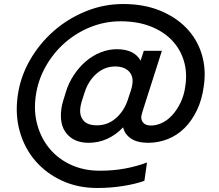

<svg xmlns="http://www.w3.org/2000/svg" viewBox="-20 -728 1090 956"><path d="M464 208Q368 208 289.5 172Q211 136 157 74Q103 12 79 -71.5Q55 -155 68 -250Q81 -345 129 -428.5Q177 -512 248 -574Q319 -636 408 -672Q497 -708 593 -708Q696 -708 776 -675.5Q856 -643 909 -587.5Q962 -532 984.5 -458Q1007 -384 995 -301Q986 -232 960.5 -179Q935 -126 898.5 -90Q862 -54 815.5 -35.5Q769 -17 718 -17Q664 -17 632.5 -38Q601 -59 593 -94Q558 -57 514.5 -37Q471 -17 421 -17Q350 -17 312 -62.5Q274 -108 286 -189Q288 -205 294.5 -226Q301 -247 308 -270Q322 -316 348.5 -355.5Q375 -395 408 -423Q441 -451 480.5 -467Q520 -483 562 -483Q604 -483 634 -469Q664 -455 680 -426L696 -475H786L690 -174Q689 -168 687 -163Q685 -158 684 -152Q681 -130 693.5 -116.5Q706 -103 732 -103Q759 -103 786.5 -116Q814 -129 837.5 -154.5Q861 -180 879 -217Q897 -254 903 -301Q913 -368 895 -426.5Q877 -485 835 -528.5Q793 -572 728.5 -597Q664 -622 580 -622Q503 -622 431.5 -593.5Q360 -565 303 -515Q246 -465 207.5 -397Q169 -329 158 -250Q147 -172 166.5 -104Q186 -36 229 14.5Q272 65 335.5 93.5Q399 122 476 122Q545 122 603.5 111Q662 100 712 81L699 172Q660 187 596.5 197.5Q533 208 464 208ZM463 -104Q516 -104 556.5 -139Q597 -174 616 -230Q625 -256 631.5 -277Q638 -298 639 -309Q645 -349 621.5 -373Q598 -397 553 -397Q502 -397 461.5 -362Q421 -327 402 -270Q392 -241 386.5 -221.5Q381 -202 380 -191Q375 -153 395 -128.5Q415 -104 463 -104Z"/></svg>

Font: Retni Sans Medium
Style: Italic
Weight: 500
Italic angle: -8°
Designer: Vitaly Kuzmin
Foundry: ParaType Ltd.
Version: Version 1.00;June 10, 2019;FontCreator 11.5.0.2425 64-bit; t